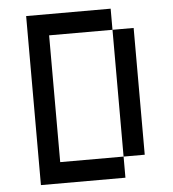

<svg xmlns="http://www.w3.org/2000/svg" viewBox="-52 -775 740 823"><g transform="rotate(-5 318.0 -363.5)"><path d="M90.9 -727.3V0H454.5V-90.9H181.8V-636.4H454.5V-727.3ZM454.5 -636.4V-90.9H545.5V-636.4Z"/></g></svg>

Font: Departure Mono
Style: Regular
Weight: 400
Monospace: yes
Designer: Helena Zhang
Version: Version 1.500;Glyphs 3.3.1 (3343)